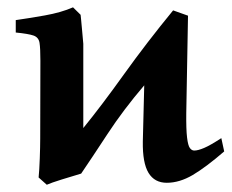

<svg xmlns="http://www.w3.org/2000/svg" viewBox="-20 -489 639 529"><path d="M203.6 -10.7Q178.7 -3.4 149.9 5.6Q121.1 14.6 108.9 20L86.4 0Q88.4 -19.5 89.6 -52.5Q90.8 -85.4 90.8 -107.4L91.3 -321.8Q91.3 -356 88.9 -371.1Q86.4 -386.2 72.3 -391.1Q58.1 -396 23.4 -399.4V-433.6Q58.1 -438.5 103.5 -446.5Q148.9 -454.6 181.2 -468.8L202.1 -448.2Q202.1 -448.2 203.4 -435.5Q204.6 -422.9 206.1 -406.5Q207.5 -390.1 208.7 -377.4Q210 -364.7 209.5 -364.7Q209.5 -364.7 209.5 -341.8Q209.5 -318.8 209.5 -284.9Q209.5 -251 209.5 -216.8Q209.5 -182.6 209.5 -159.4Q209.5 -136.2 209.5 -136.2Q260.3 -198.7 322 -284.9Q383.8 -371.1 457 -460.4L498 -445.8L493.2 -177.2Q492.7 -132.3 495.4 -110.1Q498 -87.9 503.2 -81.1Q508.3 -74.2 515.1 -74.2Q525.4 -74.2 542.2 -81.3Q559.1 -88.4 589.8 -108.4L597.7 -71.8Q547.4 -28.3 511 -6.8Q474.6 14.6 439.5 14.6Q405.8 14.6 389.2 -12.7Q372.6 -40 373.5 -99.1L377.4 -253.9Q319.8 -186.5 275.9 -119.4Q231.9 -52.2 203.6 -10.7Z"/></svg>

Font: Gentium Plus
Style: Bold
Weight: 700
Designer: Victor Gaultney, Annie Olsen, Iska Routamaa, Becca Hirsbrunner
Foundry: SIL International
Version: Version 6.101